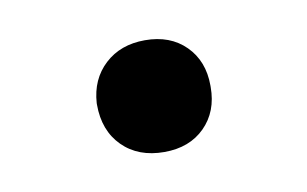

<svg xmlns="http://www.w3.org/2000/svg" viewBox="-33 -192 395 247"><g transform="rotate(-10 164.0 -68.0)"><path d="M239 -69Q239 -68 239 -67Q239 -35 219 -15Q199 5 166 5Q132 5 111.5 -15.5Q91 -36 91 -70V-72Q93 -103 113.5 -122Q134 -141 166 -141Q199 -141 219 -121Q239 -101 239 -69Z"/></g></svg>

Font: Tajawal
Style: Bold
Weight: 700
Designer: Boutros Fonts
Foundry: Created by Boutros International 2017
Version: Version 1.700